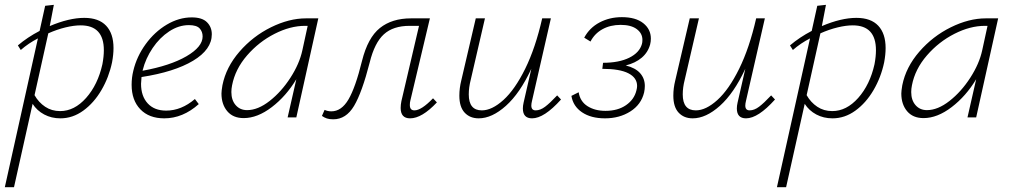

<svg xmlns="http://www.w3.org/2000/svg" viewBox="-39 -486 4189 795"><path d="M431 -287Q431 -260 425 -228Q412 -166 381 -113Q350 -60 306 -28Q262 4 211 4Q174 4 144 -12Q114 -28 96 -56L19 289H-19L118 -327Q79 -307 47 -279L35 -298Q75 -332 125 -358L148 -462L184 -466L167 -378Q247 -412 310 -412Q370 -412 400.5 -379.5Q431 -347 431 -287ZM391 -278Q391 -381 295 -381Q267 -381 232 -372.5Q197 -364 161 -348L104 -92Q121 -62 148 -44Q175 -26 210 -26Q269 -26 317.5 -80.5Q366 -135 385 -220Q391 -252 391 -278Z M838 -344Q838 -281 760.5 -234.5Q683 -188 547 -167Q545 -147 545 -139Q545 -88 572.5 -58Q600 -28 649 -28Q712 -28 768 -76L784 -55Q718 4 641 4Q578 4 542 -33.5Q506 -71 506 -135Q506 -165 513 -193Q527 -252 564 -303Q601 -354 651.5 -384Q702 -414 755 -414Q798 -414 818 -394Q838 -374 838 -344ZM743 -382Q701 -382 661.5 -356Q622 -330 593 -287Q564 -244 552 -196Q552 -194 551 -193Q666 -214 733 -253Q800 -292 800 -335Q800 -355 787.5 -368.5Q775 -382 743 -382Z M1279 -410 1188 0H1152L1188 -158Q1146 -88 1086.5 -42.5Q1027 3 970 3Q926 3 902 -25.5Q878 -54 878 -99Q878 -109 882 -133Q897 -208 952.5 -272Q1008 -336 1083 -373Q1158 -410 1228 -410ZM1213 -278 1235 -379H1224Q1163 -379 1098 -346Q1033 -313 984 -256.5Q935 -200 922 -133Q919 -118 919 -105Q919 -71 937 -50.5Q955 -30 984 -30Q1029 -30 1077.5 -68Q1126 -106 1163.5 -164Q1201 -222 1213 -278Z M1770 -62Q1708 4 1659 4Q1620 4 1620 -39Q1620 -52 1623 -67L1696 -379H1657Q1589 -379 1550.5 -344Q1512 -309 1492 -228Q1460 -103 1427 -47.5Q1394 8 1341 8Q1325 8 1314.5 4.5Q1304 1 1294 -6L1305 -31Q1318 -25 1333 -25Q1375 -25 1404 -74.5Q1433 -124 1460 -234Q1484 -330 1534 -370Q1584 -410 1663 -410H1741L1660 -69Q1658 -62 1658 -51Q1658 -29 1677 -29Q1706 -29 1754 -79Z M2284 -74Q2214 4 2164 4Q2126 4 2126 -37Q2126 -48 2129 -61L2161 -201Q2114 -100 2056 -48Q1998 4 1943 4Q1907 4 1885 -19.5Q1863 -43 1863 -90Q1863 -121 1871 -153L1931 -410H1969L1910 -155Q1902 -124 1902 -95Q1902 -29 1956 -29Q1998 -29 2045.5 -72Q2093 -115 2135.5 -201Q2178 -287 2206 -410H2242L2164 -69Q2161 -57 2161 -49Q2161 -29 2179 -29Q2198 -29 2218 -44Q2238 -59 2268 -91Z M2552 -215Q2592 -205 2611.5 -183Q2631 -161 2631 -130Q2631 -117 2628 -103Q2616 -53 2571 -24.5Q2526 4 2466 4Q2408 4 2371 -21Q2334 -46 2327 -89L2357 -104Q2363 -66 2393.5 -46.5Q2424 -27 2468 -27Q2519 -27 2553 -50.5Q2587 -74 2596 -111Q2599 -122 2599 -130Q2599 -164 2563 -182.5Q2527 -201 2455 -201L2458 -226Q2524 -226 2566.5 -247Q2609 -268 2619 -304Q2621 -310 2621 -321Q2621 -348 2597.5 -365.5Q2574 -383 2531 -383Q2488 -383 2455.5 -365Q2423 -347 2406 -314L2380 -330Q2402 -371 2443.5 -393Q2485 -415 2536 -415Q2593 -415 2624.5 -390Q2656 -365 2656 -326Q2656 -314 2653 -302Q2644 -269 2618 -247Q2592 -225 2552 -215Z M3170 -74Q3100 4 3050 4Q3012 4 3012 -37Q3012 -48 3015 -61L3047 -201Q3000 -100 2942 -48Q2884 4 2829 4Q2793 4 2771 -19.5Q2749 -43 2749 -90Q2749 -121 2757 -153L2817 -410H2855L2796 -155Q2788 -124 2788 -95Q2788 -29 2842 -29Q2884 -29 2931.5 -72Q2979 -115 3021.5 -201Q3064 -287 3092 -410H3128L3050 -69Q3047 -57 3047 -49Q3047 -29 3065 -29Q3084 -29 3104 -44Q3124 -59 3154 -91Z M3628 -287Q3628 -260 3622 -228Q3609 -166 3578 -113Q3547 -60 3503 -28Q3459 4 3408 4Q3371 4 3341 -12Q3311 -28 3293 -56L3216 289H3178L3315 -327Q3276 -307 3244 -279L3232 -298Q3272 -332 3322 -358L3345 -462L3381 -466L3364 -378Q3444 -412 3507 -412Q3567 -412 3597.5 -379.5Q3628 -347 3628 -287ZM3588 -278Q3588 -381 3492 -381Q3464 -381 3429 -372.5Q3394 -364 3358 -348L3301 -92Q3318 -62 3345 -44Q3372 -26 3407 -26Q3466 -26 3514.5 -80.5Q3563 -135 3582 -220Q3588 -252 3588 -278Z M4094 -410 4003 0H3967L4003 -158Q3961 -88 3901.5 -42.5Q3842 3 3785 3Q3741 3 3717 -25.5Q3693 -54 3693 -99Q3693 -109 3697 -133Q3712 -208 3767.5 -272Q3823 -336 3898 -373Q3973 -410 4043 -410ZM4028 -278 4050 -379H4039Q3978 -379 3913 -346Q3848 -313 3799 -256.5Q3750 -200 3737 -133Q3734 -118 3734 -105Q3734 -71 3752 -50.5Q3770 -30 3799 -30Q3844 -30 3892.5 -68Q3941 -106 3978.5 -164Q4016 -222 4028 -278Z"/></svg>

Font: Ysabeau Light
Style: Italic
Weight: 300
Italic angle: -12°
Designer: Christian Thalmann (Catharsis Fonts)
Version: Version 0.003